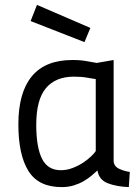

<svg xmlns="http://www.w3.org/2000/svg" viewBox="-20 -754 562 784"><path d="M444 -97Q445 -75 466 -65Q487 -55 510 -52L506 10Q455 8 419.5 -6Q384 -20 378 -58Q368 -49 354 -37Q340 -25 322 -14.5Q304 -4 281.5 3Q259 10 232 10Q137 10 96 -56Q55 -122 55 -246Q55 -376 110 -442.5Q165 -509 276 -509Q310 -509 335.5 -504Q361 -499 375 -497L444 -509ZM228 -59Q253 -59 276.5 -68Q300 -77 319 -89.5Q338 -102 352 -115.5Q366 -129 371 -137V-431Q357 -433 334.5 -437Q312 -441 282 -441Q207 -441 167.5 -394Q128 -347 128 -244Q128 -153 151.5 -106Q175 -59 228 -59ZM349 -640 325 -582 105 -668 131 -734Z"/></svg>

Font: Panefresco 400wt
Style: Regular
Weight: 400
Foundry: Campivisivi & Chank Co
Version: Version 1.002